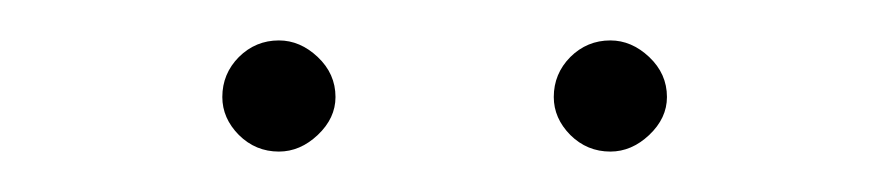

<svg xmlns="http://www.w3.org/2000/svg" viewBox="-20 -688 440 95"><path d="M146 -640Q146 -629.5 137.2 -621.2Q128.5 -613 118 -613Q106.5 -613 98.2 -621.2Q90 -629.5 90 -640Q90 -651.5 98.2 -659.8Q106.5 -668 118 -668Q128.5 -668 137.2 -659.8Q146 -651.5 146 -640ZM310 -640Q310 -629.5 301.2 -621.2Q292.5 -613 282 -613Q270.5 -613 262.2 -621.2Q254 -629.5 254 -640Q254 -651.5 262.2 -659.8Q270.5 -668 282 -668Q292.5 -668 301.2 -659.8Q310 -651.5 310 -640Z"/></svg>

Font: Lato 2
Style: Regular
Weight: 100
Designer: Lukasz Dziedzic with Adam Twardoch and Botio Nikoltchev
Foundry: tyPoland Lukasz Dziedzic
Version: Version 2.015; 2015-08-06; http://www.latofonts.com/